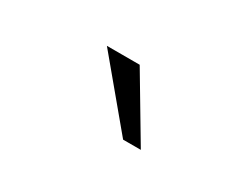

<svg xmlns="http://www.w3.org/2000/svg" viewBox="-37 -841 556 441"><g transform="rotate(30 241.0 -620.0)"><path d="M242 -704H155L295 -536H342Z"/></g></svg>

Font: Radis Sans
Style: Regular
Weight: 400
Designer: Gaël Goy
Foundry: Gaël Goy
Version: 1.0